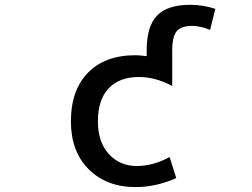

<svg xmlns="http://www.w3.org/2000/svg" viewBox="-20 -761 1040 792"><path d="M764.6 -741.2Q816.4 -741.2 868.2 -724.6L846.7 -637.7Q807.6 -653.3 774.4 -654.3Q727.5 -654.3 709 -632.3Q690.4 -610.4 690.4 -552.7V-406.2Q621.1 -443.4 553.7 -443.4Q471.7 -443.4 427.7 -396Q383.8 -348.6 383.8 -260.7Q383.8 -174.8 429.2 -125.5Q474.6 -76.2 543.9 -76.2Q612.3 -76.2 679.7 -113.3L707 -26.4Q624 10.7 539.1 10.7Q419.9 10.7 346.2 -62.5Q272.5 -135.7 272.5 -260.7Q272.5 -388.7 342.8 -460.9Q413.1 -533.2 539.1 -533.2Q553.7 -533.2 585 -529.3V-552.7Q585 -652.3 627.9 -696.8Q670.9 -741.2 764.6 -741.2Z"/></svg>

Font: GenEi Gothic M SemiBold
Style: Regular
Weight: 500
Designer: o_tamon (Modified); [Source Han Sans]
Ryoko NISHIZUKA  (kana & ideographs); Paul D. Hunt (Latin, Greek & Cyrillic); Wenl
Version: Version 1.1a;Original Version 1.004